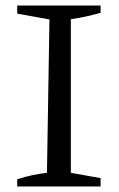

<svg xmlns="http://www.w3.org/2000/svg" viewBox="-20 -671 427 691"><path d="M42 0V-26Q70 -35 96.5 -40.5Q123 -46 149 -49L158 -601L42 -622V-651H342V-625Q318 -618 291 -612Q264 -606 235 -602V-49L342 -30V0Z"/></svg>

Font: Piazzolla 24pt
Style: Regular
Weight: 400
Designer: Juan Pablo del Peral
Foundry: Huerta Tipografica
Version: Version 2.005